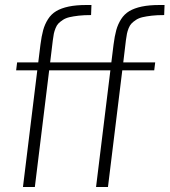

<svg xmlns="http://www.w3.org/2000/svg" viewBox="-20 -752 682 772"><path d="M471.7 -469.2 414.1 0H366.2L423.8 -469.2H177.7L120.1 0H72.3L129.9 -469.2H44.9L48.8 -501H133.8L142.6 -572.3Q147 -606.9 153.6 -630.9Q160.2 -654.8 173.1 -675Q186 -695.3 206.1 -707.3Q226.1 -719.2 256.1 -725.6Q286.1 -731.9 327.6 -731.9H347.7L346.2 -691.4Q317.9 -691.4 296.4 -689Q274.9 -686.5 259.3 -682.9Q243.7 -679.2 232.7 -671.9Q221.7 -664.6 214.8 -657.5Q208 -650.4 203.4 -638.7Q198.7 -627 196.5 -616.7Q194.3 -606.4 192.4 -590.3L181.6 -501H427.7L436.5 -572.3Q440.9 -606.9 447.5 -630.9Q454.1 -654.8 467 -675Q480 -695.3 500 -707.3Q520 -719.2 550 -725.6Q580.1 -731.9 621.6 -731.9H641.6L640.1 -691.4Q611.8 -691.4 590.3 -689Q568.8 -686.5 553.2 -682.9Q537.6 -679.2 526.6 -671.9Q515.6 -664.6 508.8 -657.5Q502 -650.4 497.3 -638.7Q492.7 -627 490.5 -616.7Q488.3 -606.4 486.3 -590.3L475.6 -501H604L600.1 -469.2Z"/></svg>

Font: Muli
Style: ExtraLightItalic
Weight: 200
Italic angle: -7°
Designer: Vernon Adams
Foundry: newtypography
Version: Version 2.0; ttfautohint (v1.00rc1.2-2d82) -l 8 -r 50 -G 200